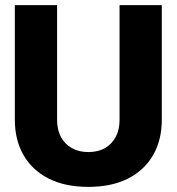

<svg xmlns="http://www.w3.org/2000/svg" viewBox="-20 -718 690 750"><path d="M325 12Q234 12 170 -20.5Q106 -53 72 -112Q38 -171 38 -250V-698H203V-250Q203 -211 218 -183Q233 -155 260.5 -139.5Q288 -124 325 -124Q363 -124 390 -139.5Q417 -155 432 -183Q447 -211 447 -250V-698H612V-250Q612 -171 578 -112Q544 -53 480 -20.5Q416 12 325 12Z"/></svg>

Font: Azeret Mono Thin
Style: Bold
Weight: 700
Version: Version 1.002